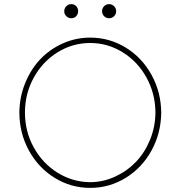

<svg xmlns="http://www.w3.org/2000/svg" viewBox="-20 -891 890 924"><path d="M73.2 -349.1Q73.7 -250 119.1 -166.7Q164.6 -83.5 242.9 -35.2Q321.3 13.2 414.1 13.2Q506.8 13.2 585.2 -35.2Q663.6 -83.5 709.2 -166.7Q754.9 -250 755.9 -349.1Q754.9 -447.8 709.2 -530.8Q663.6 -613.8 585.2 -661.9Q506.8 -710 414.1 -710Q344.2 -710 281.2 -681.6Q218.3 -653.3 172.9 -605Q127.4 -556.6 100.6 -489.7Q73.7 -422.9 73.2 -349.1ZM100.1 -349.1Q100.1 -440.4 142.6 -517.6Q185.1 -594.7 257.3 -639.4Q329.6 -684.1 414.1 -684.1Q498 -684.1 570.3 -639.4Q642.6 -594.7 685.1 -517.6Q727.5 -440.4 728 -349.1Q727.5 -281.2 702.4 -219.2Q677.2 -157.2 635 -112.8Q592.8 -68.4 534.9 -41.5Q477.1 -14.6 414.1 -14.2Q329.1 -15.1 257.1 -59.8Q185.1 -104.5 142.6 -181.4Q100.1 -258.3 100.1 -349.1ZM356 -836.9Q356 -822.8 346.7 -813Q337.4 -803.2 323.2 -803.2Q309.1 -803.2 299.1 -813Q289.1 -822.8 289.1 -836.9Q289.1 -851.1 299.1 -861.1Q309.1 -871.1 323.2 -871.1Q337.4 -871.1 346.7 -861.3Q356 -851.6 356 -836.9ZM481 -813Q471.2 -822.8 471.2 -836.9Q471.2 -851.1 481 -861.1Q490.7 -871.1 504.9 -871.1Q519 -871.1 529.1 -861.1Q539.1 -851.1 539.1 -836.9Q539.1 -822.8 529.1 -813Q519 -803.2 504.9 -803.2Q490.7 -803.2 481 -813Z"/></svg>

Font: Quicksand
Style: Light
Weight: 300
Designer: Andrew Paglinawan
Foundry: Andrew Paglinawan
Version: 1.002